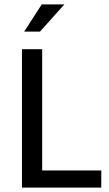

<svg xmlns="http://www.w3.org/2000/svg" viewBox="-20 -854 496 874"><path d="M80 -630H172V-78H441V0H80ZM162 -710H90L170 -834H273Z"/></svg>

Font: Mukta
Style: Regular
Weight: 400
Designer: Girish Dalvi and Yashodeep Gholap
Foundry: Ek Type
Version: Version 2.538;PS 1.001;hotconv 16.6.51;makeotf.lib2.5.65220;